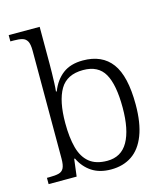

<svg xmlns="http://www.w3.org/2000/svg" viewBox="-114 -848 822 946"><g transform="rotate(-15 297.0 -375.0)"><path d="M336 10Q278 10 238.5 -16Q199 -42 177 -88H173L162 0H19V-32H33Q62 -32 79.5 -36.5Q97 -41 105 -56.5Q113 -72 113 -105V-655Q113 -689 104.5 -704Q96 -719 79.5 -723.5Q63 -728 37 -728H19V-760H177V-569Q177 -551 176.5 -525Q176 -499 175 -473.5Q174 -448 172 -431H176Q197 -485 236.5 -515Q276 -545 339 -545Q437 -545 486 -479Q535 -413 535 -268Q535 -174 511 -112Q487 -50 442.5 -20Q398 10 336 10ZM329 -36Q400 -36 434.5 -96.5Q469 -157 469 -270Q469 -387 437 -443Q405 -499 328 -499Q245 -499 210.5 -440Q176 -381 176 -269Q176 -195 190 -143Q204 -91 237.5 -63.5Q271 -36 329 -36Z"/></g></svg>

Font: Noto Serif Hebrew Light
Style: Regular
Weight: 300
Version: Version 2.003